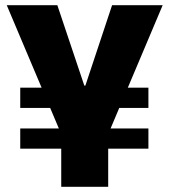

<svg xmlns="http://www.w3.org/2000/svg" viewBox="-20 -720 653 740"><path d="M58 -225H552V-147H58ZM58 -382H202V-304H58ZM408 -382H552V-304H408ZM6 -700H201L305 -390H309L412 -700H607L394 -196H219ZM216 -268H397V0H216Z"/></svg>

Font: Pathway Extreme SemiCondensed ExtraBold
Style: Regular
Weight: 800
Width: 4
Version: Version 1.001;gftools[0.9.26]